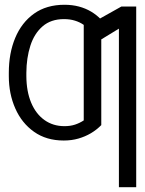

<svg xmlns="http://www.w3.org/2000/svg" viewBox="-20 -573 602 797"><path d="M247.6 -49.3Q272 -49.3 291.3 -55.7Q310.5 -62 327.6 -73.2V-297.4H400.4V-53.7Q381.3 -34.2 357.4 -20Q333.5 -5.9 305.4 2.2Q277.3 10.3 244.6 10.3Q172.4 10.3 121.3 -25.9Q70.3 -62 43.5 -122.8Q16.6 -183.6 16.6 -256.8V-271Q16.6 -352.1 43.2 -415.8Q69.8 -479.5 121.3 -516.4Q172.9 -553.2 247.6 -553.2Q279.8 -553.2 307.4 -545.9Q335 -538.6 358.4 -524.7Q381.8 -510.7 400.4 -491.2V-238.3H327.6V-469.7Q311.5 -481 291 -487.3Q270.5 -493.7 245.6 -493.7Q191.4 -493.7 156.7 -463.6Q122.1 -433.6 106 -383.1Q89.8 -332.5 89.4 -271V-256.8Q89.8 -193.4 109.4 -146.7Q128.9 -100.1 164.6 -74.7Q200.2 -49.3 247.6 -49.3ZM545.4 -545.9V204.1H473.6V-454.1L367.2 -389.2V-480.5L483.9 -545.9Z"/></svg>

Font: Inter Tight Light
Style: Regular
Weight: 300
Designer: Rasmus Andersson
Foundry: rsms
Version: Version 3.004